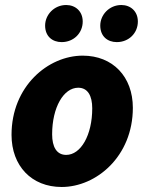

<svg xmlns="http://www.w3.org/2000/svg" viewBox="-20 -734 578 766"><path d="M226 12C364 12 510 -110 510 -304C510 -428 430 -512 310 -512C172 -512 26 -390 26 -196C26 -72 106 12 226 12ZM244 -116C206 -116 188 -148 188 -198C188 -306 234 -384 292 -384C330 -384 348 -352 348 -302C348 -194 302 -116 244 -116ZM226 -566C274 -566 310 -602 310 -648C310 -689 281 -714 244 -714C196 -714 160 -675 160 -632C160 -589 189 -566 226 -566ZM446 -566C494 -566 530 -602 530 -648C530 -689 501 -714 464 -714C416 -714 380 -675 380 -632C380 -589 409 -566 446 -566Z"/></svg>

Font: Source Sans Pro Black
Style: Italic
Weight: 900
Italic angle: -11°
Designer: Paul D. Hunt
Foundry: Adobe Systems Incorporated
Version: Version 3.006;hotconv 1.0.111;makeotfexe 2.5.65597